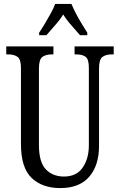

<svg xmlns="http://www.w3.org/2000/svg" viewBox="-20 -951 613 981"><path d="M288 10Q196 10 141.5 -42Q87 -94 87 -216V-605Q87 -649 69 -661Q51 -673 23 -673H12V-714H253V-673H243Q215 -673 197 -660.5Q179 -648 179 -601V-210Q179 -122 214.5 -85.5Q250 -49 307 -49Q371 -49 402.5 -95Q434 -141 434 -208V-605Q434 -649 417 -661Q400 -673 371 -673H361V-714H561V-673H550Q522 -673 504 -660.5Q486 -648 486 -601V-206Q486 -106 436 -48Q386 10 288 10ZM180 -784Q193 -803 208.5 -829Q224 -855 239 -882Q254 -909 262 -931H345Q354 -909 368 -882Q382 -855 398 -829Q414 -803 426 -784V-771H389Q368 -796 344.5 -822Q321 -848 303 -877Q285 -848 261.5 -822Q238 -796 217 -771H180Z"/></svg>

Font: Noto Serif Tamil ExtraCondensed
Style: Regular
Weight: 400
Width: 2
Designer: Indian Type Foundry, Tom Grace, and the Monotype Design Team
Foundry: Monotype Imaging Inc.
Version: Version 2.004; ttfautohint (v1.8.4.7-5d5b)